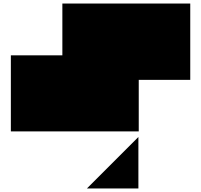

<svg xmlns="http://www.w3.org/2000/svg" viewBox="-20 -750 1146 1096"><path d="M772 0H42V-434H336V-730H1066V-294H772V0ZM476 326 770 32V326Z"/></svg>

Font: El Pececito
Style: Regular
Weight: 400
Designer: deFharo
Foundry: deFharo
Version: El Pececito Version 1.000